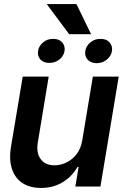

<svg xmlns="http://www.w3.org/2000/svg" viewBox="-20 -926 611 953"><path d="M388.2 -229 440.9 -545.9H569.3L478.5 0H354L370.1 -97.2H364.3Q338.9 -51.3 291.7 -22Q244.6 7.3 182.6 6.8Q129.4 6.8 92.3 -16.8Q55.2 -40.5 39.6 -86.7Q23.9 -132.8 34.7 -198.2L92.8 -545.9H221.7L167.5 -217.8Q159.2 -166.5 182.4 -135.7Q205.6 -105 251.5 -105.5Q280.3 -105.5 309.1 -119.1Q337.9 -132.8 359.6 -160.2Q381.3 -187.5 388.2 -229ZM168.9 -672.9Q172.4 -697.3 193.4 -715.3Q214.4 -733.4 243.7 -732.9Q273.4 -733.4 288.8 -715.6Q304.2 -697.8 300.3 -672.9Q296.4 -648.4 275.4 -631.1Q254.4 -613.8 224.6 -613.8Q195.3 -613.8 180.2 -631.1Q165 -648.4 168.9 -672.9ZM403.3 -671.9Q406.7 -697.3 428.2 -715.3Q449.7 -733.4 479 -732.9Q508.8 -733.4 524.2 -715.1Q539.6 -696.8 535.6 -671.9Q531.7 -647.9 510.5 -630.4Q489.3 -612.8 460 -612.3Q430.2 -612.8 414.8 -630.4Q399.4 -647.9 403.3 -671.9ZM359.4 -905.8 432.1 -756.3H323.2L211.9 -905.8Z"/></svg>

Font: Inter Tight SemiBold
Style: Italic
Weight: 600
Italic angle: -9.39999°
Designer: Rasmus Andersson
Foundry: rsms
Version: Version 3.004